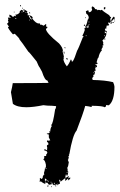

<svg xmlns="http://www.w3.org/2000/svg" viewBox="-20 -725 481 770"><path d="M66.4 -677.7V-675.8H70.3V-677.7ZM197.3 7.8Q197.3 9.8 195.3 13.7H199.2V7.8ZM183.6 3.9V7.8H185.5V3.9ZM160.2 3.9V5.9H164.1V3.9ZM173.8 0V3.9H175.8V0ZM169.9 -2V2H171.9V-2ZM160.2 -9.8V0H162.1Q166 -2 168 -2Q168 -4.9 160.2 -9.8ZM248 -35.2V-31.2H250V-35.2ZM162.1 -50.8Q162.6 -46.9 166 -46.9V-50.8ZM355.5 -435.5V-431.6H357.4V-435.5ZM398.4 -584V-580.1H400.4V-584ZM324.2 -584V-580.1H326.2V-584ZM326.2 -619.1V-615.2H328.1V-619.1ZM330.1 -619.1V-613.3H334L335.9 -623H334Q330.1 -622.6 330.1 -619.1ZM335.9 -628.9V-625H337.9V-628.9ZM335.9 -638.7V-634.8H337.9V-638.7ZM97.7 -646.5V-642.6H99.6V-646.5ZM41 -652.3Q41.5 -648.4 44.9 -648.4V-652.3ZM95.7 -660.2Q101.6 -647.5 107.4 -646.5V-648.4Q99.6 -657.2 99.6 -662.1ZM82 -675.8V-673.8H85.9V-675.8ZM60.5 -705.1Q64.5 -704.6 64.5 -701.2V-699.2Q60.5 -699.2 60.5 -703.1ZM185.5 21.5H187.5V25.4H185.5ZM203.1 19.5H205.1V23.4H203.1ZM173.8 17.6V23.4H169.9V21.5Q170.4 17.6 173.8 17.6ZM246.1 -492.2H250Q250 -490.2 252 -486.3H250Q246.1 -486.3 246.1 -490.2ZM234.4 -517.6H238.3V-509.8H236.3Q236.3 -514.2 234.4 -517.6ZM238.3 -535.2H242.2V-531.2Q238.3 -531.2 238.3 -535.2ZM398.4 -570.3H402.3V-566.4H398.4ZM320.3 -627V-621.1H316.4V-623Q316.9 -627 320.3 -627ZM431.6 -636.7H435.5V-632.8H431.6ZM439.5 -642.6H441.4V-638.7H439.5ZM322.3 -656.2H324.2V-652.3H322.3ZM99.6 -675.8 101.6 -671.9H95.7Q96.2 -675.8 99.6 -675.8ZM35.2 -677.7H39.1V-675.8H35.2ZM68.4 -693.4H72.3V-691.4H68.4ZM402.3 -697.3V-691.4Q402.3 -687.5 398.4 -687.5H396.5V-695.3Q398.4 -695.3 402.3 -697.3ZM204.6 -299.3Q196.3 -299.8 189 -300.8Q168.5 -300.8 153.8 -303.2Q113.8 -294.9 85.4 -294.9Q49.3 -294.9 31.7 -308.6L23.9 -355.5Q29.3 -377 31.2 -391.6Q134.8 -391.6 174.8 -392.6Q171.9 -398.9 169.9 -402.3Q159.7 -402.3 148.4 -437.5L138.7 -455.1Q135.7 -457.5 127 -478.5Q96.2 -517.6 93.8 -517.6Q64.9 -559.6 58.6 -566.4Q58.6 -571.3 39.1 -589.8L35.2 -587.9H31.2Q11.7 -610.8 11.7 -617.2H15.6V-619.1Q7.8 -628.9 7.8 -630.9Q13.7 -630.9 13.7 -638.7L11.7 -642.6Q13.7 -646.5 13.7 -648.4Q11.7 -652.3 11.7 -654.3H23.4V-656.2Q17.6 -656.2 17.6 -660.2V-666H19.5Q29.3 -662.1 29.3 -658.2H33.2Q37.1 -658.2 37.1 -662.1L41 -660.2H44.9L41 -666Q54.2 -666 60.5 -677.7Q58.6 -677.7 58.6 -679.7L66.4 -685.5Q72.3 -685.5 72.3 -677.7H74.2Q78.1 -677.7 78.1 -681.6V-683.6H72.3Q72.8 -687.5 76.2 -687.5Q89.8 -680.7 89.8 -677.7L87.9 -673.8Q91.8 -673.3 91.8 -669.9V-668L89.8 -664.1Q107.4 -664.1 111.3 -654.3L109.4 -650.4Q124.5 -630.9 134.8 -630.9H140.6V-625L144.5 -627L150.4 -623Q150.4 -625 152.3 -625L154.3 -621.1L164.1 -628.9L166 -625Q164.1 -621.1 164.1 -619.1Q168 -617.2 169.9 -617.2V-615.2Q169.9 -612.3 164.1 -609.4Q164.1 -593.3 216.8 -550.8Q232.4 -533.7 232.4 -519.5H230.5Q236.3 -501 236.3 -496.1H234.4L236.3 -492.2L234.4 -488.3Q234.4 -477.1 248 -459Q256.3 -467.3 263.7 -486.3Q267.6 -486.3 267.6 -478.5H271.5Q279.3 -490.2 289.1 -521.5Q293.5 -527.3 312.5 -576.2H314.5V-580.1Q310.5 -580.1 310.5 -582Q315.9 -591.3 320.3 -605.5L318.4 -609.4Q318.4 -612.3 324.2 -615.2L322.3 -619.1V-621.1Q326.7 -621.1 332 -646.5Q334.5 -646.5 335.9 -654.3Q335 -665.5 326.2 -669.9L324.2 -679.7Q330.6 -683.6 334 -683.6Q335.9 -680.2 335.9 -675.8Q347.2 -675.8 349.6 -687.5L347.7 -691.4V-695.3Q348.1 -699.2 351.6 -699.2Q361.3 -693.8 361.3 -687.5Q363.3 -687.5 363.3 -689.5Q371.1 -686.5 371.1 -683.6L375 -685.5Q379.4 -685.5 382.8 -683.6Q386.7 -685.5 388.7 -685.5Q394.5 -678.7 418 -664.1Q421.4 -656.2 425.8 -656.2L421.9 -648.4Q423.8 -645 423.8 -640.6H425.8Q425.8 -647 435.5 -658.2Q439.5 -657.7 439.5 -654.3V-646.5H437.5L433.6 -648.4Q433.6 -643.6 425.8 -638.7L427.7 -634.8V-632.8Q427.7 -628.9 423.8 -628.9V-638.7H421.9Q421.9 -636.7 419.9 -632.8L416 -634.8H414.1V-630.9Q414.1 -629.9 418 -625Q414.1 -624.5 414.1 -621.1L410.2 -623H408.2Q406.2 -615.2 406.2 -609.4L402.3 -611.3Q402.3 -607.4 400.4 -607.4Q403.3 -599.6 406.2 -599.6Q406.2 -601.6 408.2 -601.6V-593.8L400.4 -599.6V-591.8H402.3L406.2 -593.8V-585.9Q401.9 -572.3 390.6 -562.5Q394.5 -556.2 394.5 -552.7H392.6L394.5 -548.8V-543Q390.6 -543 390.6 -541L392.6 -537.1L386.7 -527.3L388.7 -523.4Q378.4 -513.2 375 -494.1Q371.6 -494.1 367.2 -474.6Q371.1 -474.1 371.1 -470.7V-468.8Q369.1 -468.8 365.2 -466.8Q365.2 -468.8 363.3 -468.8V-464.8Q369.1 -464.8 369.1 -457Q367.2 -457 367.2 -455.1L363.3 -457H361.3V-455.1H365.2V-451.2L361.3 -453.1L363.3 -443.4Q363.3 -439.5 359.4 -439.5Q359.4 -441.4 357.4 -441.4V-437.5H361.3Q359.4 -423.8 355.5 -423.8Q355.5 -425.8 353.5 -425.8V-423.8Q355.5 -419.9 355.5 -418Q352.5 -418 349.6 -410.2L351.6 -406.2Q351.1 -405.3 351.1 -404.3Q402.3 -403.3 433.6 -395.5Q439 -383.8 439 -377Q439 -320.8 416.5 -302.7Q411.6 -302.7 404.8 -304.2L405.8 -301.3Q405.3 -296.4 398.4 -294.9Q394.5 -300.3 347.2 -300.8L348.1 -297.4Q348.1 -295.9 345.7 -295.9Q339.4 -298.3 321.8 -300.3Q313 -268.1 287.1 -201.2Q271.5 -184.1 257.8 -105.5Q255.9 -105.5 255.9 -103.5H257.8Q255.9 -97.7 253.9 -97.7Q253.9 -95.7 255.9 -95.7Q254.4 -84 252 -84L255.9 -74.2Q253.9 -57.1 250 -52.7V-50.8L252 -41Q250 -41 250 -39.1L253.9 -37.1Q252 -19.5 248 -19.5Q246.1 -23.4 246.1 -25.4H244.1L242.2 -15.6V-11.7Q245.1 -11.7 255.9 -19.5V-17.6Q253.9 -13.7 253.9 -11.7H257.8L261.7 -13.7V-9.8Q261.7 -6.8 253.9 -2H252L253.9 -5.9V-9.8Q243.2 0 242.2 0Q242.2 -2 240.2 -2L242.2 -5.9V-9.8H240.2L222.7 3.9Q222.7 -3.9 218.8 -3.9H216.8Q220.7 8.3 220.7 11.7Q217.8 11.7 212.9 15.6V11.7H210.9V15.6Q212.9 15.6 212.9 17.6H210.9Q206.1 13.7 205.1 13.7H203.1V19.5L195.3 15.6Q195.3 17.6 193.4 17.6Q189.5 11.2 189.5 7.8H187.5Q187.5 15.6 183.6 15.6V13.7L179.7 15.6H175.8L169.9 7.8H162.1V11.7H158.2Q144.5 4.4 144.5 2L140.6 3.9H138.7L140.6 -5.9Q138.7 -5.9 138.7 -7.8L144.5 -11.7V-7.8H146.5Q149.4 -7.8 152.3 -13.7H150.4Q154.3 -25.4 158.2 -25.4Q156.2 -29.3 156.2 -31.2Q160.2 -43.9 160.2 -48.8V-52.7H164.1V-64.5Q160.2 -83.5 154.3 -84V-85.9L158.2 -91.8Q156.2 -95.7 156.2 -97.7Q159.7 -99.6 166 -99.6L164.1 -103.5Q169.9 -109.9 169.9 -113.3Q168 -121.1 158.2 -121.1V-127H160.2L166 -123H169.9L168 -127L169.9 -130.9Q168 -137.7 168 -138.7Q168 -144.5 173.8 -144.5V-150.4Q173.8 -153.3 168 -156.2Q169.9 -160.2 169.9 -162.1H171.9Q173.8 -162.1 173.8 -160.2Q177.2 -162.1 181.6 -162.1L175.8 -173.8V-185.5Q168.9 -187.5 168 -187.5V-189.5Q175.3 -189.5 179.7 -193.4L177.7 -197.3V-199.2L181.6 -197.3Q181.6 -210.9 187.5 -218.8Q185.5 -222.7 185.5 -224.6Q191.9 -224.6 201.2 -287.1Q203.1 -287.1 205.1 -296.9Q205.1 -297.9 204.6 -299.3Z"/></svg>

Font: Mister Brush
Style: Regular
Weight: 400
Designer: GGBotNet
Foundry: GGBotNet
Version: 1.00